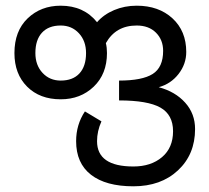

<svg xmlns="http://www.w3.org/2000/svg" viewBox="-20 -446 743 681"><path d="M543 -136.7Q601.6 -121.1 636.7 -82Q671.9 -43 671.9 11.7Q671.9 101.6 611.3 158.2Q550.8 214.8 453.1 214.8Q355.5 214.8 302.7 173.8Q250 132.8 250 54.7Q250 -3.9 281.2 -50.8L339.8 -15.6Q324.2 19.5 324.2 54.7Q324.2 144.5 453.1 144.5Q515.6 144.5 554.7 111.3Q593.8 78.1 593.8 19.5Q593.8 -39.1 548.8 -64.5Q503.9 -89.8 402.3 -89.8V-160.2Q484.4 -160.2 521.5 -183.6Q558.6 -207 558.6 -265.6Q558.6 -304.7 533.2 -330.1Q507.8 -355.5 464.8 -355.5Q390.6 -355.5 355.5 -293Q359.4 -277.3 359.4 -257.8Q359.4 -183.6 312.5 -138.7Q265.6 -93.8 195.3 -93.8Q121.1 -93.8 76.2 -138.7Q31.2 -183.6 31.2 -257.8Q31.2 -335.9 78.1 -380.9Q125 -425.8 195.3 -425.8Q277.3 -425.8 324.2 -367.2Q347.7 -394.5 384.8 -410.2Q421.9 -425.8 464.8 -425.8Q543 -425.8 591.8 -380.9Q640.6 -335.9 640.6 -261.7Q640.6 -218.8 613.3 -183.6Q585.9 -148.4 543 -136.7ZM195.3 -160.2Q238.3 -160.2 261.7 -185.5Q285.2 -210.9 285.2 -257.8Q285.2 -300.8 259.8 -328.1Q234.4 -355.5 195.3 -355.5Q152.3 -355.5 128.9 -330.1Q105.5 -304.7 105.5 -257.8Q105.5 -214.8 130.9 -187.5Q156.2 -160.2 195.3 -160.2Z"/></svg>

Font: 和音 by 宁静之雨，公众号njzyshare
Style: Regular
Weight: 400
Designer: Steve Matteson
Foundry: Ascender Corporation
Version: Version 6.00;June 8, 2018;FontCreator 11.0.0.2388 32-bit